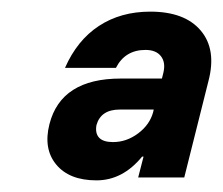

<svg xmlns="http://www.w3.org/2000/svg" viewBox="-20 -630 383 330"><path d="M145.8 -320Q99.2 -320 76.7 -347.1Q54.2 -374.2 65 -416.7Q85 -495 187.5 -495H258.3L260.8 -505Q265 -522.5 256.7 -533.3Q248.3 -544.2 230 -544.2Q195 -544.2 179.2 -513.3H91.7Q112.5 -560.8 150 -585.4Q187.5 -610 238.3 -610Q297.5 -610 325 -577.5Q352.5 -545 338.3 -490.8L296.7 -325H217.5L226.7 -360.8H224.2Q190.8 -320 145.8 -320ZM174.2 -385.8Q197.5 -385.8 217.5 -400.8Q237.5 -415.8 243.3 -437.5L244.2 -441.7H185.8Q153.3 -441.7 145.8 -415Q143.3 -400.8 150.4 -393.3Q157.5 -385.8 174.2 -385.8Z"/></svg>

Font: Funnel Sans Light
Style: Bold Italic
Weight: 700
Italic angle: -14.036°
Version: Version 1.000